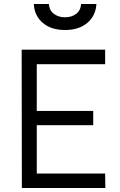

<svg xmlns="http://www.w3.org/2000/svg" viewBox="-20 -946 604 966"><path d="M89 -696H509V-623H165V-388H449V-316H165V-73H509L510 0H90ZM226 -926Q228 -894 251 -876.5Q274 -859 307 -859Q341 -859 363.5 -876.5Q386 -894 388 -926H465Q462 -867 419.5 -831Q377 -795 307 -795Q237 -795 195 -831Q153 -867 150 -926Z"/></svg>

Font: Panefresco 400wt
Style: Regular
Weight: 400
Foundry: Campivisivi & Chank Co
Version: Version 1.002